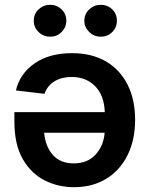

<svg xmlns="http://www.w3.org/2000/svg" viewBox="-20 -780 631 807"><path d="M282.7 -556.6Q365.2 -556.6 424.6 -522.2Q483.9 -487.8 515.9 -424.8Q547.9 -361.8 547.9 -276.4Q547.9 -192.4 516.4 -128.4Q484.9 -64.5 427 -28.8Q369.1 6.8 291 6.8Q224.1 6.8 167 -22.2Q109.9 -51.3 75.2 -112.3Q40.5 -173.3 40.5 -268.6V-308.6H420.4Q418 -378.9 379.9 -417.7Q341.8 -456.5 281.2 -456.5Q239.7 -456.5 209.7 -438.7Q179.7 -420.9 167 -385.7L46.9 -399.9Q63.5 -470.7 125.5 -513.7Q187.5 -556.6 282.7 -556.6ZM419.9 -222.2H165.5Q170.9 -163.6 202.4 -128.4Q233.9 -93.3 290 -93.3Q348.1 -93.3 381.8 -130.4Q415.5 -167.5 419.9 -222.2ZM190.9 -626Q162.6 -625.5 142.1 -645.5Q121.6 -665.5 122.1 -692.4Q121.6 -721.2 142.1 -740.5Q162.6 -759.8 190.9 -759.8Q219.2 -759.8 239 -740.5Q258.8 -721.2 258.8 -692.4Q258.8 -665.5 239 -645.5Q219.2 -625.5 190.9 -626ZM403.3 -626Q375.5 -625.5 355 -645.5Q334.5 -665.5 334.5 -692.4Q334.5 -721.2 355 -740.5Q375.5 -759.8 403.3 -759.8Q432.1 -759.8 451.9 -740.5Q471.7 -721.2 471.2 -692.4Q471.7 -665.5 451.9 -645.5Q432.1 -625.5 403.3 -626Z"/></svg>

Font: Inter Semi Bold
Style: Regular
Weight: 600
Designer: Rasmus Andersson
Foundry: rsms
Version: Version 4.000;git-e0f93cc